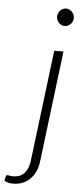

<svg xmlns="http://www.w3.org/2000/svg" viewBox="-151 -747 411 963"><g transform="rotate(5 54.5 -265.0)"><path d="M147.5 -497.5 78.5 63.5Q75.5 89.5 65.5 111.5Q55.5 133.5 39.8 149.8Q24 166 2.2 175.2Q-19.5 184.5 -46 184.5Q-60.5 184.5 -71 182Q-81.5 179.5 -91 174L-86 150Q-84 145.5 -81.5 144.8Q-79 144 -75.2 144.8Q-71.5 145.5 -65.8 146.8Q-60 148 -51 148Q-14 148 6.2 126Q26.5 104 32 63.5L101 -497.5ZM184.5 -669Q184.5 -660 181 -652.2Q177.5 -644.5 171.5 -638.5Q165.5 -632.5 157.8 -629Q150 -625.5 142 -625.5Q133.5 -625.5 126 -629Q118.5 -632.5 112.8 -638.5Q107 -644.5 103.5 -652.2Q100 -660 100 -669Q100 -678 103.5 -686Q107 -694 112.8 -700.2Q118.5 -706.5 126 -710Q133.5 -713.5 142 -713.5Q150 -713.5 157.8 -710Q165.5 -706.5 171.5 -700.5Q177.5 -694.5 181 -686.2Q184.5 -678 184.5 -669Z"/></g></svg>

Font: Lato Light
Style: Italic
Weight: 300
Italic angle: -7°
Designer: Lukasz Dziedzic
Foundry: tyPoland Lukasz Dziedzic
Version: Version 2.007; 2014-02-27